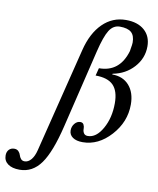

<svg xmlns="http://www.w3.org/2000/svg" viewBox="-338 -915 1035 1261"><g transform="rotate(10 180.0 -285.0)"><path d="M150 -586Q179 -702 244 -766Q309 -830 399 -830Q477 -830 522 -790.5Q567 -751 567 -683Q567 -604 512.5 -543.5Q458 -483 373 -467L371 -462Q443 -462 484.5 -415Q526 -368 526 -288Q526 -172 443.5 -81Q361 10 256 10Q214 10 190 -7Q166 -24 166 -53Q166 -79 182 -98.5Q198 -118 220 -118Q236 -118 242.5 -105Q249 -92 248.5 -77Q248 -62 256 -49Q264 -36 283 -36Q339 -36 380 -108.5Q421 -181 421 -278Q421 -360 383.5 -398Q346 -436 265 -436L278 -487Q416 -487 459 -633Q460 -641 462 -653Q464 -665 465.5 -674Q467 -683 467 -691Q467 -738 443 -759Q419 -780 367 -780Q323 -780 296.5 -738Q270 -696 245 -592L120 -73Q77 106 21.5 183Q-34 260 -120 260Q-170 260 -198 239.5Q-226 219 -226 183Q-226 159 -212.5 144.5Q-199 130 -177 130Q-159 130 -148.5 141Q-138 152 -134.5 165Q-131 178 -122 189Q-113 200 -97 200Q-73 200 -53.5 177Q-34 154 -24 113Z"/></g></svg>

Font: Libre Baskerville
Style: Italic
Weight: 400
Italic angle: -15°
Designer: Pablo Impallari, Rodrigo Fuenzalida
Foundry: Pablo Impallari, Rodrigo Fuenzalida
Version: Version 1.051;Glyphs 3.2.3 (3260)